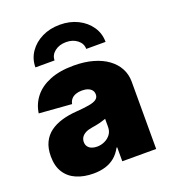

<svg xmlns="http://www.w3.org/2000/svg" viewBox="-141 -872 875 985"><g transform="rotate(-20 297.0 -379.5)"><path d="M201.7 8.8Q149.4 8.8 109.4 -8.3Q69.3 -25.4 46.9 -60.3Q24.4 -95.2 24.4 -148.4Q24.4 -193.4 39.6 -224.6Q54.7 -255.9 82 -275.9Q109.4 -295.9 145.8 -306.6Q182.1 -317.4 224.1 -320.3Q270 -323.7 297.6 -328.6Q325.2 -333.5 337.6 -343Q350.1 -352.5 350.1 -367.7V-369.6Q350.1 -383.3 342.5 -392.6Q335 -401.9 321.5 -407Q308.1 -412.1 289.1 -412.1Q270.5 -412.1 255.6 -406.7Q240.7 -401.4 231.2 -390.6Q221.7 -379.9 218.8 -363.8L41.5 -377.4Q48.3 -426.3 78.4 -464.6Q108.4 -502.9 162.1 -524.9Q215.8 -546.9 293 -546.9Q351.6 -546.9 398.4 -533.7Q445.3 -520.5 478 -496.3Q510.7 -472.2 528.1 -439.5Q545.4 -406.7 545.4 -367.7V0H360.4V-76.2H356.9Q340.3 -45.4 317.4 -26.9Q294.4 -8.3 265.6 0.2Q236.8 8.8 201.7 8.8ZM265.1 -114.7Q287.1 -114.7 306.9 -123.8Q326.7 -132.8 339.4 -149.7Q352.1 -166.5 352.1 -190.9V-234.9Q344.2 -232.4 335.7 -229.5Q327.1 -226.6 317.1 -224.1Q307.1 -221.7 296.6 -219.7Q286.1 -217.8 273.9 -215.8Q251.5 -212.4 237.1 -204.6Q222.7 -196.8 215.6 -185.5Q208.5 -174.3 208.5 -160.2Q208.5 -145.5 215.8 -135.3Q223.1 -125 235.8 -119.9Q248.5 -114.7 265.1 -114.7ZM297.9 -768.1Q352.5 -768.1 395.8 -746.6Q439 -725.1 464.1 -688.2Q489.3 -651.4 489.3 -605H383.8Q383.8 -634.3 359.1 -653.8Q334.5 -673.3 297.9 -673.3Q260.7 -673.3 235.8 -653.8Q210.9 -634.3 210.9 -605H106.4Q106.4 -651.4 131.6 -688.2Q156.7 -725.1 200 -746.6Q243.2 -768.1 297.9 -768.1Z"/></g></svg>

Font: Inter 18pt Black
Style: Regular
Weight: 900
Designer: Rasmus Andersson
Foundry: rsms
Version: Version 4.001;git-66647c0bb